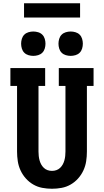

<svg xmlns="http://www.w3.org/2000/svg" viewBox="-20 -1154 640 1182"><path d="M300 8Q270 8 240.5 2.5Q211 -3 185 -18Q159 -33 139 -55.5Q119 -78 106.5 -105Q94 -132 89.5 -161.5Q85 -191 85 -221V-625H44V-735H258V-625H217V-221Q217 -207 218.5 -193.5Q220 -180 223.5 -167Q227 -154 233.5 -142Q240 -130 250 -120.5Q260 -111 273 -106.5Q286 -102 300 -102Q314 -102 327 -106.5Q340 -111 350 -120.5Q360 -130 366.5 -142Q373 -154 376.5 -167Q380 -180 381.5 -193.5Q383 -207 383 -221V-625H342V-735H556V-625H515V-221Q515 -191 510.5 -161.5Q506 -132 493.5 -105Q481 -78 461 -55.5Q441 -33 415 -18Q389 -3 359.5 2.5Q330 8 300 8ZM415 -810Q400 -810 385 -814.5Q370 -819 359.5 -829.5Q349 -840 344.5 -855Q340 -870 340 -885Q340 -900 344.5 -915Q349 -930 359.5 -940.5Q370 -951 385 -955.5Q400 -960 415 -960Q430 -960 445 -955.5Q460 -951 470.5 -940.5Q481 -930 485.5 -915Q490 -900 490 -885Q490 -870 485.5 -855Q481 -840 470.5 -829.5Q460 -819 445 -814.5Q430 -810 415 -810ZM185 -810Q170 -810 155 -814.5Q140 -819 129.5 -829.5Q119 -840 114.5 -855Q110 -870 110 -885Q110 -900 114.5 -915Q119 -930 129.5 -940.5Q140 -951 155 -955.5Q170 -960 185 -960Q200 -960 215 -955.5Q230 -951 240.5 -940.5Q251 -930 255.5 -915Q260 -900 260 -885Q260 -870 255.5 -855Q251 -840 240.5 -829.5Q230 -819 215 -814.5Q200 -810 185 -810ZM128 -1046V-1134H473V-1046Z"/></svg>

Font: Iosevka HT Extrabold Extended
Style: Regular
Weight: 800
Width: 7
Monospace: yes
Designer: Belleve Invis
Foundry: Belleve Invis
Version: Version 32.3.0; ttfautohint (v1.8.4)